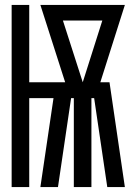

<svg xmlns="http://www.w3.org/2000/svg" viewBox="-20 -755 540 775"><path d="M27 0V-735H98V-423H243L143 -735H484L385 -423H422L484 0H413L360 -359H349V0H278V-359H267L214 0H143L196 -359H98V0ZM314 -423 393 -672H234Z"/></svg>

Font: Iosevka Fixed Medium
Style: Regular
Weight: 500
Monospace: yes
Designer: Belleve Invis
Foundry: Belleve Invis
Version: Version 32.3.0